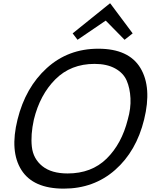

<svg xmlns="http://www.w3.org/2000/svg" viewBox="-20 -1109 900 1139"><path d="M738 -400Q757 -466 754 -526Q751 -586 731.5 -631Q712 -676 663 -703Q614 -730 541 -730Q400 -730 308.5 -638.5Q217 -547 181 -400Q161 -309 169 -238Q177 -167 231 -123.5Q285 -80 381 -80Q523 -80 612.5 -168Q702 -256 738 -400ZM835 -400Q789 -212 663 -101Q537 10 358 10Q177 10 107 -100.5Q37 -211 84 -400Q131 -590 257.5 -705Q384 -820 563 -820Q744 -820 813 -705.5Q882 -591 835 -400ZM634 -1089 767 -911 719 -873 608 -986H606L440 -873L411 -911L632 -1089Z"/></svg>

Font: Sinkin Sans 400 Italic
Style: Italic
Weight: 400
Italic angle: -112°
Designer: Keith Bates
Foundry: K-Type
Version: Sinkin Sans (version 1.0)  by Keith Bates   •   © 2014   www